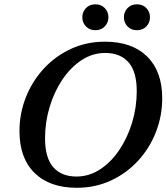

<svg xmlns="http://www.w3.org/2000/svg" viewBox="-20 -880 790 912"><path d="M750.5 -413.5Q750.5 -328.5 720.2 -251.8Q690 -175 635.2 -115.8Q580.5 -56.5 506.2 -22.2Q432 12 345 12Q216 12 144.2 -58.5Q72.5 -129 72.5 -256.5Q72.5 -341.5 103 -418.2Q133.5 -495 188.2 -554.2Q243 -613.5 317 -647.8Q391 -682 478.5 -682Q607.5 -682 679 -611.5Q750.5 -541 750.5 -413.5ZM194 -222.5Q194 -130.5 232.8 -86Q271.5 -41.5 343.5 -41.5Q403 -41.5 455 -75.2Q507 -109 546.2 -167Q585.5 -225 607.5 -297.5Q629.5 -370 629.5 -447.5Q629.5 -539.5 590.5 -584Q551.5 -628.5 479.5 -628.5Q420 -628.5 368.2 -594.8Q316.5 -561 277.2 -503.2Q238 -445.5 216 -372.8Q194 -300 194 -222.5ZM433 -736.5Q405.5 -736.5 388.2 -754.5Q371 -772.5 371 -798Q371 -823.5 388.2 -841.5Q405.5 -859.5 433 -859.5Q460.5 -859.5 477.8 -841.5Q495 -823.5 495 -798Q495 -772.5 477.8 -754.5Q460.5 -736.5 433 -736.5ZM630.5 -736.5Q603 -736.5 585.8 -754.5Q568.5 -772.5 568.5 -798Q568.5 -823.5 585.8 -841.5Q603 -859.5 630.5 -859.5Q658 -859.5 675.2 -841.5Q692.5 -823.5 692.5 -798Q692.5 -772.5 675.2 -754.5Q658 -736.5 630.5 -736.5Z"/></svg>

Font: Newsreader Text SemiBold
Style: Italic
Weight: 600
Italic angle: -17°
Designer: Hugues Gentile
Foundry: Production Type
Version: Version 1.001